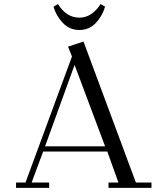

<svg xmlns="http://www.w3.org/2000/svg" viewBox="-20 -914 777 934"><path d="M58.1 0V-25.9H104L330.1 -639.2L311 -687L386.2 -711.9L641.1 -25.9H716.8V0H507.8V-25.9H556.2L502 -176.8H189.9L133.8 -25.9H219.2V0ZM199.2 -202.1H491.2L342.8 -598.1ZM240.2 -881.8 262.2 -894Q303.2 -828.1 366.2 -828.1Q426.3 -828.1 469.2 -894L491.2 -881.8Q478.5 -836.9 446.3 -802.5Q414.1 -768.1 366.2 -768.1Q318.4 -768.1 285.6 -802.5Q252.9 -836.9 240.2 -881.8Z"/></svg>

Font: Dehuti
Style: Book
Weight: 400
Version: Version 1.2